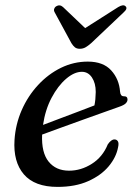

<svg xmlns="http://www.w3.org/2000/svg" viewBox="-20 -704 528 734"><path d="M431.5 -141.5Q424.5 -103 395.5 -68.2Q366.5 -33.5 317.2 -11.5Q268 10.5 200 10.5Q112.5 10.5 71.2 -37.5Q30 -85.5 35.5 -169.5Q39.5 -229.5 63.2 -283.5Q87 -337.5 125.8 -379.2Q164.5 -421 213.2 -444.8Q262 -468.5 315.5 -468.5Q374.5 -468.5 405 -435Q435.5 -401.5 439 -353.5Q440.5 -336 453 -336Q467.5 -336.5 467.5 -323.5Q467.5 -316 460.8 -309Q454 -302 435 -295.5Q412.5 -287.5 375.2 -274.2Q338 -261 295 -245.5Q252 -230 211.2 -215.2Q170.5 -200.5 141 -189.5Q138 -120.5 166 -86Q194 -51.5 244 -51.5Q290 -51.5 331.2 -77.8Q372.5 -104 392 -152Q405 -171 417.5 -171Q426 -171 430.5 -164Q435 -157 431.5 -141.5ZM293 -429.5Q264 -429.5 232.8 -402.8Q201.5 -376 177.2 -330.2Q153 -284.5 144.5 -226.5Q172.5 -237 208 -250.5Q243.5 -264 278.8 -277.2Q314 -290.5 341 -301Q345.5 -322 346 -352.5Q346 -386 331.5 -407.8Q317 -429.5 293 -429.5ZM328.5 -539Q316.5 -528.5 306.8 -523Q297 -517.5 285 -517.5Q273.5 -517.5 266.5 -523Q259.5 -528.5 253 -539L189.5 -656Q185 -663.5 187 -669.8Q189 -676 194 -679.5Q208.5 -688.5 221 -677L305.5 -596.5L432 -677Q452 -689 460.5 -679.5Q469 -671 452 -656Z"/></svg>

Font: Fraunces 9pt
Style: Italic
Weight: 400
Italic angle: -16°
Version: Version 1.000;[b76b70a41]